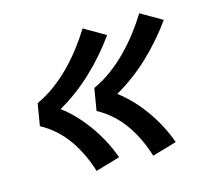

<svg xmlns="http://www.w3.org/2000/svg" viewBox="-82 -698 763 707"><g transform="rotate(-15 300.0 -345.0)"><path d="M419 -85Q409 -118 394.5 -149Q380 -180 360.5 -208Q341 -236 315.5 -259Q290 -282 260 -298L274 -382Q311 -399 344 -423.5Q377 -448 405.5 -477Q434 -506 459 -538.5Q484 -571 505 -605L586 -558Q539 -492 479.5 -435.5Q420 -379 350 -339Q378 -318 402 -292.5Q426 -267 446.5 -238Q467 -209 483.5 -177.5Q500 -146 512 -112ZM203 -85Q193 -118 178.5 -149Q164 -180 144.5 -208Q125 -236 99.5 -259Q74 -282 44 -298L58 -382Q95 -399 128 -423.5Q161 -448 189.5 -477Q218 -506 243 -538.5Q268 -571 289 -605L370 -558Q323 -492 263.5 -435.5Q204 -379 134 -339Q162 -318 186 -292.5Q210 -267 230.5 -238Q251 -209 267.5 -177.5Q284 -146 296 -112Z"/></g></svg>

Font: Iosevka Curly SmBdEx
Style: Italic
Weight: 600
Width: 7
Italic angle: -9°
Monospace: yes
Designer: Belleve Invis
Foundry: Belleve Invis
Version: Version 11.1.0; ttfautohint (v1.8.3)